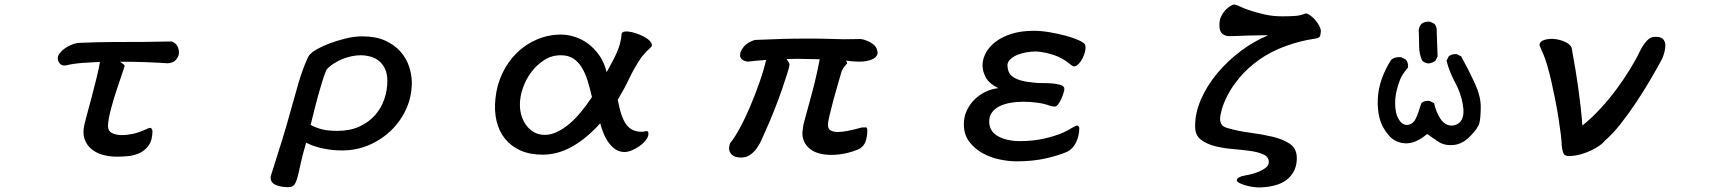

<svg xmlns="http://www.w3.org/2000/svg" viewBox="-20 -643 7540 843"><path d="M267.6 -355.5Q255.9 -354.5 249.5 -358.4Q243.2 -362.3 239.3 -368.2Q235.4 -374 234.4 -380.4Q233.4 -386.7 233.4 -389.6Q234.4 -399.4 243.2 -410.6Q252 -421.9 266.1 -431.6Q280.3 -441.4 297.9 -448.2Q315.4 -455.1 335.9 -455.1Q403.3 -458 471.2 -458.5Q539.1 -459 611.3 -459Q639.6 -459 672.9 -460Q706.1 -460.9 731.4 -460.9Q738.3 -460.9 749 -452.6Q759.8 -444.3 763.7 -427.7Q767.6 -413.1 764.2 -401.4Q760.7 -389.6 753.4 -381.3Q746.1 -373 735.8 -369.1Q725.6 -365.2 715.8 -365.2Q699.2 -366.2 673.8 -367.7Q648.4 -369.1 619.6 -370.1Q590.8 -371.1 561 -371.6Q531.2 -372.1 506.8 -372.1Q520.5 -362.3 523.9 -359.4Q527.3 -356.4 527.3 -352.5L494.1 -253.9Q488.3 -237.3 481.4 -214.8Q474.6 -192.4 468.3 -168.9Q461.9 -145.5 458 -124Q454.1 -102.5 454.1 -89.8Q454.1 -67.4 472.2 -58.6Q490.2 -49.8 515.6 -49.8Q538.1 -49.8 564.9 -55.7Q591.8 -61.5 623 -76.2Q629.9 -80.1 637.7 -81.5Q645.5 -83 649.4 -69.3Q649.4 -28.3 633.3 -5.4Q617.2 17.6 593.3 28.8Q569.3 40 542 42.5Q514.6 44.9 492.2 44.9Q460.9 44.9 432.1 37.1Q403.3 29.3 382.3 12.2Q361.3 -4.9 351.6 -31.7Q341.8 -58.6 350.6 -96.7Q353.5 -110.4 362.8 -143.6Q372.1 -176.8 382.8 -217.8Q393.6 -258.8 403.8 -300.3Q414.1 -341.8 418.9 -371.1Q401.4 -370.1 381.3 -369.1Q361.3 -368.2 341.3 -366.7Q321.3 -365.2 302.2 -362.3Q283.2 -359.4 267.6 -355.5Z M1169.9 127Q1181.6 87.9 1208.5 4.4Q1235.4 -79.1 1273.4 -217.8Q1280.3 -244.1 1289.6 -275.4Q1298.8 -306.6 1309.1 -335Q1319.3 -363.3 1328.6 -383.8Q1337.9 -404.3 1345.7 -408.2Q1350.6 -415 1373 -427.7Q1395.5 -440.4 1427.7 -452.6Q1460 -464.8 1498 -474.1Q1536.1 -483.4 1571.3 -483.4Q1629.9 -483.4 1670.9 -464.8Q1711.9 -446.3 1737.8 -417Q1763.7 -387.7 1775.9 -351.6Q1788.1 -315.4 1788.1 -280.3Q1788.1 -219.7 1764.2 -166Q1740.2 -112.3 1698.2 -71.3Q1656.2 -30.3 1600.6 -6.3Q1544.9 17.6 1481.4 17.6Q1437.5 17.6 1395.5 8.3Q1353.5 -1 1324.2 -16.6Q1307.6 39.1 1299.8 76.7Q1292 114.3 1285.6 137.2Q1279.3 160.2 1271 169.4Q1262.7 178.7 1246.1 178.7Q1230.5 178.7 1215.3 176.3Q1200.2 173.8 1188.5 168Q1176.8 162.1 1171.4 151.9Q1166 141.6 1169.9 127ZM1414.1 -337.9Q1406.2 -321.3 1397.5 -293.5Q1388.7 -265.6 1379.4 -232.9Q1370.1 -200.2 1361.3 -164.1Q1352.5 -127.9 1343.8 -94.7Q1367.2 -82 1393.6 -75.2Q1419.9 -68.4 1460.9 -68.4Q1516.6 -68.4 1558.1 -87.4Q1599.6 -106.4 1627 -137.7Q1654.3 -168.9 1667.5 -208Q1680.7 -247.1 1680.7 -287.1Q1680.7 -319.3 1670.4 -340.8Q1660.2 -362.3 1644 -375.5Q1627.9 -388.7 1606.4 -394.5Q1585 -400.4 1563.5 -400.4Q1545.9 -400.4 1525.9 -396.5Q1505.9 -392.6 1485.8 -384.8Q1465.8 -377 1447.3 -365.2Q1428.7 -353.5 1414.1 -337.9Z M2643.6 -326.2Q2653.3 -344.7 2664.6 -364.7Q2675.8 -384.8 2685.5 -406.2Q2695.3 -427.7 2701.7 -449.7Q2708 -471.7 2709 -494.1Q2710.9 -502.9 2723.6 -504.4Q2736.3 -505.9 2753.9 -502Q2771.5 -498 2790 -490.2Q2808.6 -482.4 2822.3 -472.7Q2835.9 -462.9 2840.8 -452.1Q2845.7 -441.4 2835 -432.6Q2830.1 -428.7 2823.7 -422.4Q2817.4 -416 2811.5 -409.2Q2805.7 -402.3 2800.3 -396.5Q2794.9 -390.6 2793 -386.7Q2764.6 -344.7 2742.7 -298.3Q2720.7 -252 2692.4 -205.1Q2706.1 -128.9 2729.5 -96.7Q2752.9 -64.5 2796.9 -64.5Q2804.7 -64.5 2810.5 -65.9Q2816.4 -67.4 2818.4 -67.4Q2827.1 -67.4 2827.1 -56.6Q2827.1 -43 2816.4 -28.8Q2805.7 -14.6 2789.6 -2.9Q2773.4 8.8 2755.4 16.6Q2737.3 24.4 2722.7 24.4Q2700.2 24.4 2683.1 13.2Q2666 2 2652.8 -16.1Q2639.6 -34.2 2630.4 -56.6Q2621.1 -79.1 2615.2 -101.6Q2556.6 -36.1 2493.2 0Q2429.7 36.1 2362.3 36.1Q2306.6 36.1 2265.1 17.6Q2223.6 -1 2197.3 -33.7Q2170.9 -66.4 2160.2 -111.8Q2149.4 -157.2 2155.3 -210Q2161.1 -269.5 2185.5 -320.8Q2210 -372.1 2248.5 -410.2Q2287.1 -448.2 2337.4 -469.7Q2387.7 -491.2 2444.3 -491.2Q2470.7 -491.2 2501.5 -481.9Q2532.2 -472.7 2560.1 -452.6Q2587.9 -432.6 2610.4 -401.4Q2632.8 -370.1 2643.6 -326.2ZM2579.1 -216.8Q2570.3 -254.9 2560.1 -288.1Q2549.8 -321.3 2534.7 -346.2Q2519.5 -371.1 2497.6 -385.7Q2475.6 -400.4 2442.4 -400.4Q2402.3 -400.4 2369.6 -379.4Q2336.9 -358.4 2313 -326.7Q2289.1 -294.9 2275.9 -256.8Q2262.7 -218.8 2262.7 -184.6Q2262.7 -156.2 2270.5 -132.3Q2278.3 -108.4 2293 -89.8Q2307.6 -71.3 2327.6 -61Q2347.7 -50.8 2372.1 -50.8Q2398.4 -50.8 2425.3 -63.5Q2452.1 -76.2 2478.5 -98.1Q2504.9 -120.1 2530.3 -150.9Q2555.7 -181.6 2579.1 -216.8Z M3261.7 -372.1Q3245.1 -376 3238.3 -381.8Q3231.4 -387.7 3230 -393.6Q3228.5 -399.4 3230 -404.8Q3231.4 -410.2 3231.4 -414.1Q3244.1 -443.4 3266.6 -455.6Q3289.1 -467.8 3298.8 -467.8Q3363.3 -470.7 3416.5 -472.2Q3469.7 -473.6 3528.3 -473.6Q3586.9 -473.6 3624.5 -472.2Q3662.1 -470.7 3684.6 -470.7Q3704.1 -470.7 3723.6 -471.2Q3743.2 -471.7 3755.9 -471.7Q3762.7 -471.7 3772.9 -468.8Q3783.2 -465.8 3793.5 -460.9Q3803.7 -456.1 3812.5 -449.7Q3821.3 -443.4 3825.2 -436.5Q3831.1 -427.7 3833 -415Q3835 -402.3 3823.2 -391.1Q3811.5 -379.9 3781.7 -374.5Q3752 -369.1 3693.4 -377Q3702.1 -367.2 3698.7 -363.8Q3695.3 -360.4 3688.5 -351.6Q3685.5 -348.6 3683.1 -344.7Q3680.7 -340.8 3678.7 -336.9Q3675.8 -333 3674.8 -328.1Q3668.9 -308.6 3659.2 -274.9Q3649.4 -241.2 3639.6 -205.1Q3629.9 -168.9 3622.6 -138.2Q3615.2 -107.4 3615.2 -95.7Q3615.2 -76.2 3627.9 -69.8Q3640.6 -63.5 3659.2 -63.5Q3676.8 -63.5 3702.1 -68.4Q3727.5 -73.2 3762.7 -83Q3772.5 -83 3780.3 -84Q3788.1 -85 3788.1 -69.3Q3788.1 -44.9 3780.8 -22.9Q3773.4 -1 3752.9 10.7Q3724.6 23.4 3692.4 30.3Q3660.2 37.1 3631.8 37.1Q3568.4 37.1 3535.6 10.3Q3502.9 -16.6 3502.9 -59.6Q3503.9 -68.4 3504.9 -77.1Q3505.9 -85.9 3507.8 -96.7Q3510.7 -108.4 3518.6 -137.2Q3526.4 -166 3537.1 -204.6Q3547.9 -243.2 3559.1 -289.6Q3570.3 -335.9 3579.1 -382.8Q3570.3 -382.8 3557.1 -383.3Q3543.9 -383.8 3529.8 -383.8Q3515.6 -383.8 3502.9 -384.3Q3490.2 -384.8 3483.4 -384.8Q3466.8 -384.8 3455.6 -384.3Q3444.3 -383.8 3433.6 -383.8Q3441.4 -373 3443.8 -368.2Q3446.3 -363.3 3446.3 -358.4Q3446.3 -351.6 3437 -321.8Q3427.7 -292 3413.1 -249.5Q3398.4 -207 3378.9 -157.7Q3359.4 -108.4 3338.9 -63.5Q3332 -48.8 3323.7 -29.3Q3315.4 -9.8 3303.2 7.3Q3291 24.4 3273.9 36.6Q3256.8 48.8 3233.4 48.8Q3202.1 48.8 3188.5 30.8Q3174.8 12.7 3186.5 -15.6Q3204.1 -36.1 3227.5 -79.1Q3251 -122.1 3273.4 -174.8Q3295.9 -227.5 3314.9 -282.2Q3334 -336.9 3343.8 -379.9Q3313.5 -377.9 3295.9 -376Q3278.3 -374 3261.7 -372.1Z M4744.1 -447.3Q4748 -433.6 4744.1 -417Q4740.2 -400.4 4732.4 -385.7Q4724.6 -371.1 4714.8 -361.3Q4705.1 -351.6 4696.3 -351.6Q4691.4 -351.6 4684.6 -356.4Q4677.7 -361.3 4668 -369.1Q4657.2 -377.9 4642.1 -386.2Q4627 -394.5 4608.4 -400.9Q4589.8 -407.2 4569.3 -411.6Q4548.8 -416 4529.3 -417Q4507.8 -417 4485.8 -413.1Q4463.9 -409.2 4446.3 -401.9Q4428.7 -394.5 4416.5 -383.3Q4404.3 -372.1 4403.3 -357.4Q4403.3 -342.8 4408.2 -329.6Q4413.1 -316.4 4425.8 -306.6Q4438.5 -296.9 4461.4 -290Q4484.4 -283.2 4519.5 -280.3Q4531.2 -278.3 4553.2 -278.3Q4575.2 -278.3 4597.7 -276.9Q4620.1 -275.4 4636.7 -270Q4653.3 -264.6 4653.3 -252.9Q4653.3 -247.1 4649.4 -234.4Q4645.5 -221.7 4639.6 -208.5Q4633.8 -195.3 4626 -185.1Q4618.2 -174.8 4610.4 -174.8Q4607.4 -174.8 4600.1 -176.3Q4592.8 -177.7 4589.8 -178.7Q4563.5 -188.5 4532.7 -192.4Q4502 -196.3 4472.7 -196.3Q4442.4 -196.3 4415.5 -191.4Q4388.7 -186.5 4368.2 -176.3Q4347.7 -166 4335.4 -149.4Q4323.2 -132.8 4323.2 -110.4Q4323.2 -66.4 4361.8 -44.9Q4400.4 -23.4 4459 -23.4Q4514.6 -23.4 4563 -34.2Q4611.3 -44.9 4647.5 -60.5Q4656.2 -64.5 4666 -69.8Q4675.8 -75.2 4684.1 -80.1Q4692.4 -85 4699.2 -88.4Q4706.1 -91.8 4709 -91.8Q4712.9 -91.8 4715.8 -87.9Q4718.8 -84 4718.8 -80.1Q4718.8 -48.8 4705.1 -19Q4691.4 10.7 4663.1 24.4Q4628.9 39.1 4572.8 52.2Q4516.6 65.4 4441.4 65.4Q4409.2 65.4 4369.1 57.1Q4329.1 48.8 4294.4 29.8Q4259.8 10.7 4235.8 -20.5Q4211.9 -51.8 4211.9 -97.7Q4211.9 -129.9 4224.6 -157.2Q4237.3 -184.6 4258.3 -205.6Q4279.3 -226.6 4306.6 -239.7Q4334 -252.9 4363.3 -255.9Q4322.3 -276.4 4308.1 -303.2Q4293.9 -330.1 4293.9 -355.5Q4293.9 -382.8 4308.1 -410.2Q4322.3 -437.5 4351.1 -459.5Q4379.9 -481.4 4421.9 -494.6Q4463.9 -507.8 4519.5 -507.8Q4550.8 -507.8 4588.4 -501.5Q4626 -495.1 4658.7 -486.3Q4691.4 -477.5 4715.3 -466.8Q4739.3 -456.1 4744.1 -447.3Z M5548.8 -488.3Q5509.8 -488.3 5472.7 -487.3Q5435.5 -486.3 5387.7 -484.4Q5369.1 -483.4 5358.4 -487.8Q5347.7 -492.2 5342.3 -499.5Q5336.9 -506.8 5335.4 -516.1Q5334 -525.4 5334 -534.2Q5334 -555.7 5342.3 -572.3Q5350.6 -588.9 5361.8 -600.1Q5373 -611.3 5383.3 -617.2Q5393.6 -623 5396.5 -623Q5407.2 -623 5425.8 -613.8Q5444.3 -604.5 5472.7 -595.7Q5496.1 -587.9 5532.2 -579.6Q5568.4 -571.3 5609.4 -571.3Q5637.7 -571.3 5663.6 -572.8Q5689.5 -574.2 5711.9 -584Q5720.7 -584 5732.4 -575.7Q5744.1 -567.4 5754.4 -555.7Q5764.6 -543.9 5772 -530.3Q5779.3 -516.6 5779.3 -506.8Q5778.3 -483.4 5771.5 -479Q5764.6 -474.6 5750 -472.7Q5689.5 -463.9 5625.5 -440.9Q5561.5 -418 5508.8 -380.9Q5457 -343.8 5423.3 -303.2Q5389.6 -262.7 5370.6 -226.1Q5351.6 -189.5 5344.2 -161.6Q5336.9 -133.8 5336.9 -123Q5336.9 -105.5 5344.2 -95.7Q5351.6 -85.9 5368.2 -81.1Q5415 -67.4 5467.8 -60.5Q5520.5 -53.7 5565.9 -43Q5611.3 -32.2 5641.6 -12.7Q5671.9 6.8 5673.8 46.9Q5675.8 102.5 5637.7 139.2Q5599.6 175.8 5517.6 179.7Q5500 180.7 5480.5 177.7Q5460.9 174.8 5445.3 169.9Q5429.7 165 5419.4 159.2Q5409.2 153.3 5410.2 148.4Q5411.1 141.6 5418 137.2Q5424.8 132.8 5433.6 130.4Q5442.4 127.9 5450.7 126.5Q5459 125 5460.9 125Q5486.3 119.1 5505.9 111.3Q5522.5 104.5 5536.6 94.2Q5550.8 84 5550.8 68.4Q5550.8 45.9 5527.3 35.2Q5503.9 24.4 5468.3 19.5Q5432.6 14.6 5391.1 11.2Q5349.6 7.8 5314 -1.5Q5278.3 -10.7 5253.4 -29.3Q5228.5 -47.9 5227.5 -83Q5225.6 -142.6 5252 -204.1Q5278.3 -265.6 5323.7 -320.3Q5369.1 -375 5427.7 -418.9Q5486.3 -462.9 5548.8 -488.3Z M6346.7 -5.9Q6317.4 -5.9 6293.9 -21.5Q6270.5 -37.1 6246.1 -54.7Q6195.3 -11.7 6150.4 -13.7Q6105.5 -15.6 6076.2 -50.3Q6046.9 -85 6037.1 -124Q6027.3 -163.1 6029.3 -208Q6031.2 -252.9 6046.9 -296.9Q6062.5 -340.8 6087.9 -379.9Q6105.5 -395.5 6132.8 -391.6L6152.3 -381.8Q6164.1 -368.2 6162.1 -346.7Q6136.7 -317.4 6127 -293Q6117.2 -268.6 6110.4 -237.3Q6103.5 -206.1 6106.4 -169.9Q6109.4 -133.8 6126 -112.3Q6142.6 -90.8 6164.1 -95.2Q6185.5 -99.6 6196.3 -122.6Q6207 -145.5 6220.7 -190.4Q6234.4 -202.1 6255.9 -200.2L6276.4 -190.4Q6286.1 -147.5 6305.7 -119.6Q6325.2 -91.8 6353 -91.8Q6380.9 -91.8 6396 -114.7Q6411.1 -137.7 6402.3 -186.5Q6393.6 -235.4 6369.1 -280.3Q6344.7 -325.2 6331.1 -376L6340.8 -395.5Q6354.5 -407.2 6376 -405.3L6395.5 -395.5Q6426.8 -338.9 6454.1 -280.3Q6481.4 -221.7 6481.4 -174.8Q6481.4 -127.9 6475.6 -103.5Q6469.7 -79.1 6431.6 -41.5Q6393.6 -3.9 6346.7 -5.9ZM6252 -364.3Q6236.3 -366.2 6224.6 -376Q6210.9 -405.3 6210.9 -440.4Q6210.9 -475.6 6209 -510.7Q6210.9 -526.4 6220.7 -538.1Q6236.3 -549.8 6258.8 -547.9L6278.3 -538.1Q6290 -524.4 6288.1 -502.9L6292 -395.5L6282.2 -376Q6268.6 -366.2 6252 -364.3Z M6739.3 -444.3Q6740.2 -461.9 6762.2 -468.3Q6784.2 -474.6 6809.6 -471.2Q6835 -467.8 6856.9 -456.5Q6878.9 -445.3 6881.8 -427.7L6884.8 -408.2Q6890.6 -377 6897 -338.9Q6903.3 -300.8 6909.2 -259.3Q6915 -217.8 6919.9 -174.8Q6924.8 -131.8 6927.7 -91.8Q6966.8 -123 7004.9 -164.1Q7043 -205.1 7075.7 -249Q7108.4 -293 7135.7 -337.4Q7163.1 -381.8 7181.6 -420.9Q7193.4 -444.3 7210 -463.4Q7226.6 -482.4 7251 -481.4Q7276.4 -480.5 7284.2 -468.8Q7292 -457 7292 -445.3Q7292 -418.9 7278.3 -385.7Q7255.9 -343.8 7226.1 -293Q7196.3 -242.2 7163.1 -192.4Q7129.9 -142.6 7094.7 -98.1Q7059.6 -53.7 7025.4 -24.4Q7018.6 -14.6 7002.4 -3.4Q6986.3 7.8 6964.8 18.1Q6943.4 28.3 6918 35.2Q6892.6 42 6868.2 42Q6848.6 42 6843.8 28.8Q6838.9 15.6 6836.9 -3.9Q6836.9 -21.5 6833 -52.2Q6829.1 -83 6823.2 -121.6Q6817.4 -160.2 6809.1 -202.1Q6800.8 -244.1 6792 -283.2Q6783.2 -322.3 6773.4 -355.5Q6763.7 -388.7 6754.9 -408.2Q6746.1 -426.8 6739.3 -444.3Z"/></svg>

Font: JasonHandwriting1
Style: Regular
Weight: 400
Version: Version 1.48.20